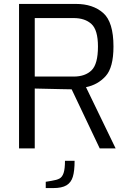

<svg xmlns="http://www.w3.org/2000/svg" viewBox="-20 -756 648 978"><path d="M77 -736H367Q453 -736 505.5 -690Q558 -644 558 -519Q558 -412 518 -368Q478 -324 418 -312L569 0H488L345 -301L290 -302L157 -305V0H77ZM355 -366Q414 -366 446.5 -398Q479 -430 479 -519Q479 -603 446 -633.5Q413 -664 355 -664H157V-366ZM213 170 243 165Q269 161 283 153.5Q297 146 304 125Q311 104 311 63H360Q360 115 351 144.5Q342 174 318.5 188Q295 202 251 202H213Z"/></svg>

Font: Exo
Style: Regular
Weight: 400
Designer: Natanael Gama
Foundry: Natanael Gama
Version: Version 1.500; ttfautohint (v1.6)